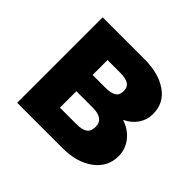

<svg xmlns="http://www.w3.org/2000/svg" viewBox="-127 -660 810 810"><g transform="rotate(45 277.5 -255.0)"><path d="M63 0V-510H311Q397 -510 449.5 -473.5Q502 -437 502 -372Q502 -337 483 -309Q464 -281 430 -265Q474 -250 499.5 -217.5Q525 -185 525 -143Q525 -79 472 -39.5Q419 0 333 0ZM281 -397H205V-308H281Q313 -308 329.5 -318Q346 -328 346 -352Q346 -377 329.5 -387Q313 -397 281 -397ZM303 -211H205V-113H303Q338 -113 353.5 -124.5Q369 -136 369 -162Q369 -211 303 -211Z"/></g></svg>

Font: Wix Madefor Text ExtraBold
Style: Regular
Weight: 800
Designer: Dalton Maag Ltd
Foundry: Dalton Maag Ltd
Version: Version 3.100